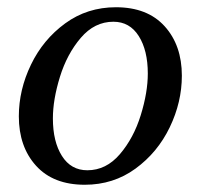

<svg xmlns="http://www.w3.org/2000/svg" viewBox="-20 -500 569 530"><path d="M32 -179Q32 -252 65.5 -321.5Q99 -391 160 -435.5Q221 -480 300 -480Q387 -480 434.5 -427.5Q482 -375 482 -291Q482 -218 448.5 -148.5Q415 -79 354 -34.5Q293 10 214 10Q127 10 79.5 -42.5Q32 -95 32 -179ZM388 -297Q388 -361 363 -400.5Q338 -440 293 -440Q241 -440 203 -395.5Q165 -351 145.5 -288Q126 -225 126 -173Q126 -109 151 -69.5Q176 -30 221 -30Q273 -30 311 -74.5Q349 -119 368.5 -182Q388 -245 388 -297Z"/></svg>

Font: Philosopher
Style: Italic
Weight: 400
Italic angle: -10°
Designer: Jovanny Lemonad
Foundry: Jovanny Lemonad
Version: Version 2.000